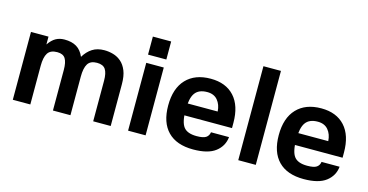

<svg xmlns="http://www.w3.org/2000/svg" viewBox="-75 -1064 2721 1419"><g transform="rotate(15 1285.5 -354.5)"><path d="M70 -519H204V-459Q230 -497 259 -513Q288 -529 325 -529Q381 -529 417.5 -507Q454 -485 475 -436H474Q501 -481 538.5 -505Q576 -529 630 -529Q664 -529 697.5 -519.5Q731 -510 758.5 -486.5Q786 -463 802.5 -422.5Q819 -382 819 -319V0H685V-310Q685 -369 666.5 -397Q648 -425 601 -425Q551 -425 531 -393Q511 -361 511 -295V0H377V-310Q377 -369 359.5 -397Q342 -425 297 -425Q245 -425 224.5 -393Q204 -361 204 -295V0H70Z M1086 -519V0H952V-519ZM949 -719H1089V-581H949Z M1267 -308H1555Q1552 -360 1524 -393.5Q1496 -427 1444 -427Q1380 -427 1351.5 -388Q1323 -349 1323 -257Q1323 -166 1351 -129Q1379 -92 1451 -92Q1502 -92 1522.5 -106Q1543 -120 1547 -147H1685Q1678 -77 1621.5 -33.5Q1565 10 1451 10Q1324 10 1257 -58.5Q1190 -127 1190 -257Q1190 -388 1257 -458.5Q1324 -529 1444 -529Q1560 -529 1624.5 -458.5Q1689 -388 1689 -257V-217H1266Z M1929 0H1795V-719H1929Z M2113 -308H2401Q2398 -360 2370 -393.5Q2342 -427 2290 -427Q2226 -427 2197.5 -388Q2169 -349 2169 -257Q2169 -166 2197 -129Q2225 -92 2297 -92Q2348 -92 2368.5 -106Q2389 -120 2393 -147H2531Q2524 -77 2467.5 -33.5Q2411 10 2297 10Q2170 10 2103 -58.5Q2036 -127 2036 -257Q2036 -388 2103 -458.5Q2170 -529 2290 -529Q2406 -529 2470.5 -458.5Q2535 -388 2535 -257V-217H2112Z"/></g></svg>

Font: 42dot Sans ExtraBold
Style: Regular
Weight: 800
Designer: 42dot
Version: Version 1.000